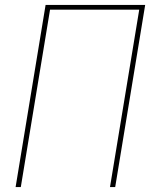

<svg xmlns="http://www.w3.org/2000/svg" viewBox="-20 -755 640 775"><path d="M43 0 164 -735H566L445 0H424L542 -716H182L64 0Z"/></svg>

Font: Iosevka Thin Extended
Style: Italic
Weight: 100
Width: 7
Italic angle: -9°
Monospace: yes
Designer: Belleve Invis
Foundry: Belleve Invis
Version: Version 32.5.0; ttfautohint (v1.8.4)